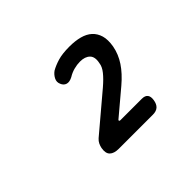

<svg xmlns="http://www.w3.org/2000/svg" viewBox="-97 -1059 795 795"><g transform="rotate(-45 300.0 -662.0)"><path d="M212 -440Q185 -440 172 -452.5Q159 -465 164 -493Q166 -503 170.5 -512.5Q175 -522 184 -530L345 -666Q359 -678 369.5 -688.5Q380 -699 388 -709Q396 -719 400.5 -728.5Q405 -738 406 -747Q413 -779 398 -794Q383 -809 354 -809Q336 -809 317.5 -804Q299 -799 283 -789Q264 -779 250.5 -783Q237 -787 231 -802Q224 -817 231.5 -832Q239 -847 253 -857Q272 -868 298.5 -876Q325 -884 367 -884Q400 -884 426.5 -877Q453 -870 470 -854.5Q487 -839 494 -815Q501 -791 495 -756Q488 -718 465.5 -684Q443 -650 404 -617L296 -526Q294 -524 295 -521.5Q296 -519 301 -519H426Q445 -519 452.5 -509Q460 -499 457 -480Q454 -460 443 -450Q432 -440 412 -440Z"/></g></svg>

Font: Maple Mono NL SemiBold
Style: Italic
Weight: 600
Italic angle: -10°
Monospace: yes
Designer: subframe7536
Version: Version 7.000